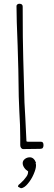

<svg xmlns="http://www.w3.org/2000/svg" viewBox="-20 -789 287 1024"><path d="M88 -15V-31V-55Q88 -118 83 -197Q79 -281 79 -339Q79 -393 74 -548Q68 -688 68 -757Q68 -762 72.5 -765.5Q77 -769 83 -769Q101 -769 101 -754Q101 -569 104 -477L109 -298Q109 -256 115 -161L121 -37Q121 -34 124 -34Q125 -33 137 -33H199Q212 -33 212 -15Q212 -7 209 -1.5Q206 4 200 4L193 5H185Q164 6 104 6Q97 6 92.5 0Q88 -6 88 -15ZM76 207 78 198Q84 194 106 172Q124 151 127 142Q130 135 130 125Q117 117 109 105Q101 93 101 81Q101 68 112.5 59Q124 50 139 50Q161 50 172 79L170 82Q172 84 172 94Q172 111 159.5 140Q147 169 128 191Q110 213 92 215Z"/></svg>

Font: Amatic SC
Style: Regular
Weight: 400
Designer: Multiple Designers
Foundry: Vernon Adams
Version: Version 2.505